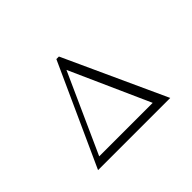

<svg xmlns="http://www.w3.org/2000/svg" viewBox="-134 -1045 1269 1269"><g transform="rotate(-45 500.0 -411.0)"><path d="M487.3 -768.1H511.2L837.9 -54.2H163.1ZM483.9 -670.4 232.9 -113.3H732.9Z"/></g></svg>

Font: I.Ming
Style: Regular
Weight: 400
Designer: Ichiten Fonts Project
Version: Version 5.10 Mar 24, 2018